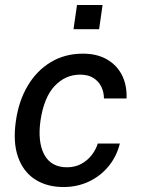

<svg xmlns="http://www.w3.org/2000/svg" viewBox="-20 -743 566 773"><path d="M236 10Q168.5 10 121 -20.8Q73.5 -51.5 52.5 -111.2Q31.5 -171 44 -256.5Q55.5 -337 91.8 -398Q128 -459 184.8 -493Q241.5 -527 314 -527Q370 -527 410 -504.2Q450 -481.5 470.8 -441Q491.5 -400.5 489.5 -346.5H398.5Q398.5 -372 387.8 -394Q377 -416 355.8 -429.2Q334.5 -442.5 302.5 -442.5Q243.5 -442.5 200.2 -397Q157 -351.5 143 -257.5Q131 -171.5 158.2 -120.5Q185.5 -69.5 250 -69.5Q282.5 -69.5 307.8 -83.5Q333 -97.5 349.8 -119.5Q366.5 -141.5 373.5 -165H462.5Q449.5 -113 417 -73.5Q384.5 -34 337.8 -12Q291 10 236 10ZM276 -625.5 290 -723H393L379 -625.5Z"/></svg>

Font: Public Sans Thin Medium
Style: Italic
Weight: 500
Italic angle: -8°
Version: Version 2.001